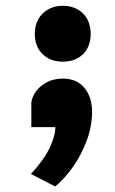

<svg xmlns="http://www.w3.org/2000/svg" viewBox="-20 -472 406 676"><path d="M201.2 -451.7Q230 -451.7 252.4 -439.5Q274.9 -427.2 287.1 -404.8Q299.3 -382.3 299.3 -353Q299.3 -308.1 272.5 -281.5Q245.6 -254.9 201.2 -254.9Q157.2 -254.9 129.9 -281.5Q102.5 -308.1 102.5 -353Q102.5 -382.3 115 -404.5Q127.4 -426.8 149.9 -439.2Q172.4 -451.7 201.2 -451.7ZM201.2 -195.3Q250 -195.3 277.1 -162.8Q304.2 -130.4 304.2 -78.1Q304.2 -27.8 285.4 22.9Q266.6 73.7 236.8 115.7Q207 157.7 174.3 184.6L88.9 140.6Q134.8 90.8 154.8 48.6Q174.8 6.3 174.8 -24.4H90.3V-97.7Q87.9 -118.7 101.1 -141.6Q114.3 -164.6 140.4 -179.9Q166.5 -195.3 201.2 -195.3Z"/></svg>

Font: Lesson One Extra
Style: Regular
Weight: 800
Designer: But Ko, Victor Gaultney, Annie Olsen, Julie Remington, Don Collingsworth, Eric Hays, Becca Hirsbrunner
Version: Version 1.100